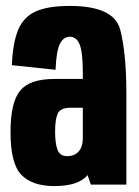

<svg xmlns="http://www.w3.org/2000/svg" viewBox="-20 -623 470 648"><path d="M286.5 0 275.5 -32Q245 5 163.5 5Q89.5 5 52.5 -32.5Q15.5 -70 15.5 -177.5Q15.5 -277 47.8 -316.8Q80 -356.5 163 -356.5H259.5V-377Q259.5 -446 249 -472.5Q238.5 -499 215.5 -499Q194.5 -499 182.2 -475Q170 -451 167.5 -387.5L20 -403Q23 -477 40.8 -521Q58.5 -565 99.8 -584Q141 -603 215.5 -603Q365 -603 385.8 -522.5Q406.5 -442 406.5 -308V0ZM259.5 -157V-259.5H219Q184 -259.5 175 -240Q166 -220.5 166 -179.5Q166 -138.5 174.2 -117.2Q182.5 -96 206.5 -96Q231.5 -96 245.5 -111.8Q259.5 -127.5 259.5 -157Z"/></svg>

Font: Anybody Condensed Regular
Style: Bold
Weight: 700
Width: 3
Designer: Tyler Finck
Foundry: Etcetera Type Company
Version: Version 1.010; ttfautohint (v1.8.3) -l 8 -r 50 -G 200 -x 14 